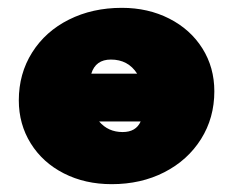

<svg xmlns="http://www.w3.org/2000/svg" viewBox="-20 -460 595 490"><path d="M527 -227Q527 -159 493 -105Q459 -51 399.5 -20.5Q340 10 265 10Q197 10 143 -17.5Q89 -45 58.5 -94Q28 -143 28 -204Q28 -272 62 -326Q96 -380 156 -410Q216 -440 291 -440Q358 -440 412 -412.5Q466 -385 496.5 -336.5Q527 -288 527 -227ZM213 -272H330Q307 -308 263 -308Q224 -308 213 -272ZM339 -150H233Q256 -123 293 -123Q327 -123 339 -150Z"/></svg>

Font: Ysabeau Heavy
Style: Regular
Weight: 800
Designer: Christian Thalmann (Catharsis Fonts)
Version: Version 0.003